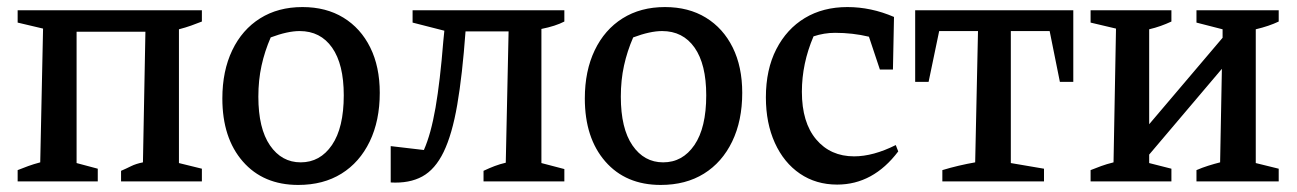

<svg xmlns="http://www.w3.org/2000/svg" viewBox="-20 -514 3674 544"><path d="M30 0V-32Q45 -38 60 -43.5Q75 -49 94 -54L102 -433L30 -450V-485H552V-453Q537 -447 521.5 -441.5Q506 -436 487 -431V-52L552 -36V0H323V-30Q337 -36 351 -43Q365 -50 385 -54L392 -424H197V-52L257 -36V0Z M825 10Q726 10 668 -56.5Q610 -123 610 -235Q610 -313 638 -371.5Q666 -430 717 -462Q768 -494 837 -494Q904 -494 953 -464Q1002 -434 1029 -379.5Q1056 -325 1056 -251Q1056 -172 1027.5 -113Q999 -54 947.5 -22Q896 10 825 10ZM832 -54Q887 -54 920.5 -103Q954 -152 954 -244Q954 -332 921 -379Q888 -426 829 -426Q795 -426 747 -408Q730 -369 721 -328Q712 -287 712 -240Q712 -150 745 -102Q778 -54 832 -54Z M1087 3V-100L1181 -89Q1201 -134 1214 -209Q1227 -284 1236 -397L1239 -427L1149 -450V-485H1579V-453Q1554 -440 1514 -432V-52L1579 -35V0H1350V-30Q1367 -38 1381.5 -43.5Q1396 -49 1413 -53L1421 -425H1299Q1290 -301 1275.5 -217Q1261 -133 1237 -83.5Q1213 -34 1176.5 -14Q1140 6 1087 3Z M1852 10Q1753 10 1695 -56.5Q1637 -123 1637 -235Q1637 -313 1665 -371.5Q1693 -430 1744 -462Q1795 -494 1864 -494Q1931 -494 1980 -464Q2029 -434 2056 -379.5Q2083 -325 2083 -251Q2083 -172 2054.5 -113Q2026 -54 1974.5 -22Q1923 10 1852 10ZM1859 -54Q1914 -54 1947.5 -103Q1981 -152 1981 -244Q1981 -332 1948 -379Q1915 -426 1856 -426Q1822 -426 1774 -408Q1757 -369 1748 -328Q1739 -287 1739 -240Q1739 -150 1772 -102Q1805 -54 1859 -54Z M2352 9Q2292 9 2246.5 -22Q2201 -53 2175.5 -109Q2150 -165 2150 -238Q2150 -317 2179.5 -374.5Q2209 -432 2260.5 -463Q2312 -494 2381 -494Q2448 -494 2513 -466L2510 -317H2473L2442 -410Q2396 -421 2346 -421Q2315 -421 2285 -411Q2252 -334 2252 -254Q2252 -167 2292.5 -119Q2333 -71 2400 -71Q2454 -71 2518 -103L2525 -85Q2454 9 2352 9Z M3021 -485V-282H2983L2954 -426H2844V-52L2938 -36V0H2650V-32Q2673 -39 2696.5 -44.5Q2720 -50 2743 -54L2751 -426H2641L2611 -282H2573V-485Z M3070 0V-32Q3085 -38 3100 -43.5Q3115 -49 3135 -54L3142 -433L3070 -450V-485H3299V-453Q3284 -446 3268.5 -440.5Q3253 -435 3236 -431V-162L3444 -407V-431L3370 -450V-485H3603V-453Q3576 -440 3538 -431V-52L3603 -36V0H3370V-32Q3386 -39 3403.5 -44.5Q3421 -50 3437 -54L3442 -319L3236 -76V-52L3299 -36V0Z"/></svg>

Font: Piazzolla Medium
Style: Regular
Weight: 500
Designer: Juan Pablo del Peral
Foundry: Huerta Tipografica
Version: Version 1.330